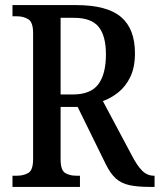

<svg xmlns="http://www.w3.org/2000/svg" viewBox="-20 -734 627 754"><path d="M29 0V-44H47Q73 -44 91.5 -55Q110 -66 110 -109V-604Q110 -647 91 -658.5Q72 -670 47 -670H29V-714H279Q400 -714 455 -667.5Q510 -621 510 -525Q510 -470 492 -432.5Q474 -395 445.5 -372Q417 -349 384 -337L497 -125Q518 -84 538 -64Q558 -44 584 -44H587V0H568Q520 0 488 -7Q456 -14 434.5 -33.5Q413 -53 395 -90L285 -314H218V-109Q218 -66 235.5 -55Q253 -44 279 -44H294V0ZM266 -363Q336 -363 366 -403Q396 -443 396 -520Q396 -594 367 -629Q338 -664 271 -664H218V-363Z"/></svg>

Font: Noto Serif Tamil Condensed Medium
Style: Regular
Weight: 500
Width: 3
Designer: Indian Type Foundry, Tom Grace, and the Monotype Design Team
Foundry: Monotype Imaging Inc.
Version: Version 2.004; ttfautohint (v1.8.4.7-5d5b)